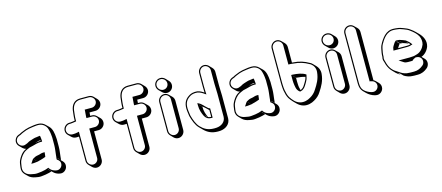

<svg xmlns="http://www.w3.org/2000/svg" viewBox="-60 -1538 5597 2430"><g transform="rotate(-15 2738.0 -323.0)"><path d="M268 -135 244 -159C244 -160 244 -160 245 -160L270 -135ZM183 -316 169 -309C142 -296 118 -273 101 -248C89 -230 78 -215 70 -195C59 -172 56 -141 52 -110C45 -68 57 -36 80 -13L115 22C137 44 168 57 202 63C225 68 253 73 280 70C317 67 353 61 384 53L417 43L382 8C383 8 385 8 386 7C390 12 394 18 399 23L434 58C451 75 475 88 499 94L509 96C559 110 601 74 610 36C619 3 607 -25 589 -43L553 -78C548 -83 542 -88 536 -92V-97L571 -62C572 -69 573 -76 574 -84L576 -105C580 -146 588 -191 588 -237V-310C589 -322 588 -334 587 -347C583 -415 573 -472 537 -508L501 -543C479 -566 447 -582 410 -582H391C370 -582 346 -578 328 -575C298 -572 264 -564 239 -556C224 -551 210 -544 196 -539C180 -534 167 -526 152 -518C125 -509 105 -500 91 -475C70 -438 78 -400 103 -375L139 -339C151 -327 166 -319 183 -316ZM311 -356C330 -363 356 -374 381 -374H385C385 -372 386 -371 386 -369V-367H380C356 -367 333 -362 311 -356ZM380 -429C365 -428 358 -426 345 -424C319 -423 299 -414 284 -410C268 -406 256 -400 241 -395C225 -384 201 -373 180 -367C162 -362 144 -365 129 -374C99 -392 82 -430 103 -467C115 -488 131 -495 158 -504C175 -512 186 -521 200 -525C217 -531 230 -538 243 -542C268 -550 301 -557 329 -560C347 -561 372 -567 391 -567H410C460 -567 499 -533 515 -497C527 -465 534 -426 537 -381C538 -368 539 -356 538 -345V-272C538 -228 530 -182 526 -141L524 -120C523 -112 522 -105 521 -98V-84C547 -69 571 -44 560 -3C552 28 517 57 477 46L467 44C438 37 412 20 398 -1L391 -12L381 -8L345 4C316 12 280 17 243 20C218 23 193 18 170 13C104 4 55 -38 67 -108C72 -140 75 -169 84 -189C103 -231 135 -275 176 -296L194 -305C218 -318 240 -325 271 -330C307 -339 343 -352 380 -352H401V-370C399 -387 399 -401 396 -417L393 -430ZM231 -167C222 -158 217 -146 212 -139L196 -116H227C237 -117 249 -118 257 -119C277 -119 295 -125 307 -129L324 -133C345 -139 368 -146 390 -155C392 -168 393 -184 395 -197L397 -214H380C355 -214 338 -206 323 -202C301 -198 273 -194 257 -183L240 -174Z M831 -291H838C848 -291 858 -291 868 -292V28C868 50 878 71 893 86L928 121C943 136 964 146 987 146C1032 146 1070 108 1070 63V-307H1130C1175 -307 1214 -345 1214 -390C1214 -413 1205 -434 1190 -449L1154 -484C1139 -499 1118 -509 1095 -509H1073C1075 -524 1076 -539 1076 -553H1154C1199 -553 1238 -591 1238 -636C1238 -658 1228 -679 1213 -694L1178 -730C1163 -745 1141 -755 1119 -755H1006C928 -755 890 -702 879 -636C875 -597 868 -555 868 -512V-501C848 -499 829 -493 809 -493H796C750 -493 712 -454 712 -409C712 -386 721 -366 736 -351L772 -316C787 -301 808 -291 831 -291ZM1038 -509H1035V-512ZM803 -341H796C758 -341 727 -372 727 -409C727 -446 759 -478 796 -478H809C832 -478 851 -484 870 -486L883 -488V-512C883 -553 890 -595 894 -634C905 -696 938 -740 1006 -740H1119C1155 -740 1188 -707 1188 -671C1188 -635 1156 -603 1119 -603H1026V-588C1026 -566 1020 -541 1020 -512V-494H1095C1132 -494 1164 -463 1164 -426C1164 -389 1132 -357 1095 -357H1020V28C1020 65 989 96 952 96C915 96 883 64 883 28V-352L864 -348C862 -348 861 -347 861 -347H859C843 -343 823 -341 803 -341Z M1456 -291H1463C1473 -291 1483 -291 1493 -292V28C1493 50 1503 71 1518 86L1553 121C1568 136 1589 146 1612 146C1657 146 1695 108 1695 63V-307H1755C1800 -307 1839 -345 1839 -390C1839 -413 1830 -434 1815 -449L1779 -484C1764 -499 1743 -509 1720 -509H1698C1700 -524 1701 -539 1701 -553H1779C1824 -553 1863 -591 1863 -636C1863 -658 1853 -679 1838 -694L1803 -730C1788 -745 1766 -755 1744 -755H1631C1553 -755 1515 -702 1504 -636C1500 -597 1493 -555 1493 -512V-501C1473 -499 1454 -493 1434 -493H1421C1375 -493 1337 -454 1337 -409C1337 -386 1346 -366 1361 -351L1397 -316C1412 -301 1433 -291 1456 -291ZM1663 -509H1660V-512ZM1428 -341H1421C1383 -341 1352 -372 1352 -409C1352 -446 1384 -478 1421 -478H1434C1457 -478 1476 -484 1495 -486L1508 -488V-512C1508 -553 1515 -595 1519 -634C1530 -696 1563 -740 1631 -740H1744C1780 -740 1813 -707 1813 -671C1813 -635 1781 -603 1744 -603H1651V-588C1651 -566 1645 -541 1645 -512V-494H1720C1757 -494 1789 -463 1789 -426C1789 -389 1757 -357 1720 -357H1645V28C1645 65 1614 96 1577 96C1540 96 1508 64 1508 28V-352L1489 -348C1487 -348 1486 -347 1486 -347H1484C1468 -343 1448 -341 1428 -341Z M1968 -659C1968 -636 1977 -615 1993 -599L2029 -564C2045 -548 2066 -538 2090 -538C2136 -538 2173 -575 2173 -621C2173 -645 2164 -665 2148 -681L2113 -717C2097 -733 2076 -742 2052 -742C2006 -742 1968 -705 1968 -659ZM1962 -450V-67C1962 -44 1972 -23 1987 -8L2022 28C2037 43 2058 52 2081 52C2126 52 2164 13 2164 -32V-415C2164 -437 2155 -458 2140 -473L2104 -508C2089 -523 2069 -533 2046 -533C2001 -533 1962 -495 1962 -450ZM1977 -450C1977 -487 2009 -518 2046 -518C2083 -518 2114 -487 2114 -450V-67C2114 -30 2083 2 2046 2C2009 2 1977 -30 1977 -67ZM1983 -659C1983 -697 2014 -727 2052 -727C2091 -727 2123 -695 2123 -656C2123 -618 2093 -588 2055 -588C2016 -588 1983 -621 1983 -659Z M2748 -418C2747 -434 2747 -449 2747 -462V-638C2747 -660 2737 -681 2722 -696L2687 -732C2672 -747 2650 -757 2628 -757C2583 -757 2545 -718 2545 -673V-497C2545 -482 2545 -465 2546 -448C2546 -438 2546 -428 2547 -419L2535 -427C2508 -445 2472 -463 2429 -459C2389 -456 2367 -447 2339 -427C2288 -391 2265 -338 2274 -251C2278 -224 2279 -206 2283 -183C2300 -121 2324 -54 2364 -14L2371 -7L2407 29C2449 71 2502 101 2585 101C2596 101 2606 101 2615 100C2688 94 2751 48 2751 -29V-327C2751 -356 2748 -387 2748 -418ZM2509 -109C2494 -117 2483 -128 2475 -143ZM2510 -109C2490 -150 2474 -192 2474 -253L2439 -288V-290L2474 -255C2491 -246 2504 -230 2518 -219L2510 -227C2524 -215 2536 -202 2549 -189V-101C2544 -101 2538 -101 2533 -102C2524 -102 2516 -106 2510 -109ZM2701 -362V-64C2701 3 2647 45 2579 50C2570 51 2560 51 2550 51C2466 51 2417 20 2375 -24C2339 -60 2314 -126 2298 -186C2294 -208 2293 -226 2289 -253C2280 -336 2302 -382 2348 -415C2374 -434 2392 -441 2430 -444C2468 -447 2501 -432 2527 -415L2564 -390L2562 -420C2561 -429 2561 -438 2561 -448C2560 -466 2560 -482 2560 -497V-673C2560 -710 2592 -742 2628 -742C2664 -742 2697 -709 2697 -673V-497C2697 -454 2701 -401 2701 -362ZM2555 -211C2549 -214 2542 -217 2538 -221L2527 -232C2519 -239 2511 -246 2507 -250L2493 -265C2481 -275 2467 -292 2446 -303L2424 -314V-290V-288C2424 -224 2441 -179 2462 -136C2479 -106 2504 -86 2549 -86H2564V-207Z M3068 -135 3044 -159C3044 -160 3044 -160 3045 -160L3070 -135ZM2983 -316 2969 -309C2942 -296 2918 -273 2901 -248C2889 -230 2878 -215 2870 -195C2859 -172 2856 -141 2852 -110C2845 -68 2857 -36 2880 -13L2915 22C2937 44 2968 57 3002 63C3025 68 3053 73 3080 70C3117 67 3153 61 3184 53L3217 43L3182 8C3183 8 3185 8 3186 7C3190 12 3194 18 3199 23L3234 58C3251 75 3275 88 3299 94L3309 96C3359 110 3401 74 3410 36C3419 3 3407 -25 3389 -43L3353 -78C3348 -83 3342 -88 3336 -92V-97L3371 -62C3372 -69 3373 -76 3374 -84L3376 -105C3380 -146 3388 -191 3388 -237V-310C3389 -322 3388 -334 3387 -347C3383 -415 3373 -472 3337 -508L3301 -543C3279 -566 3247 -582 3210 -582H3191C3170 -582 3146 -578 3128 -575C3098 -572 3064 -564 3039 -556C3024 -551 3010 -544 2996 -539C2980 -534 2967 -526 2952 -518C2925 -509 2905 -500 2891 -475C2870 -438 2878 -400 2903 -375L2939 -339C2951 -327 2966 -319 2983 -316ZM3111 -356C3130 -363 3156 -374 3181 -374H3185C3185 -372 3186 -371 3186 -369V-367H3180C3156 -367 3133 -362 3111 -356ZM3180 -429C3165 -428 3158 -426 3145 -424C3119 -423 3099 -414 3084 -410C3068 -406 3056 -400 3041 -395C3025 -384 3001 -373 2980 -367C2962 -362 2944 -365 2929 -374C2899 -392 2882 -430 2903 -467C2915 -488 2931 -495 2958 -504C2975 -512 2986 -521 3000 -525C3017 -531 3030 -538 3043 -542C3068 -550 3101 -557 3129 -560C3147 -561 3172 -567 3191 -567H3210C3260 -567 3299 -533 3315 -497C3327 -465 3334 -426 3337 -381C3338 -368 3339 -356 3338 -345V-272C3338 -228 3330 -182 3326 -141L3324 -120C3323 -112 3322 -105 3321 -98V-84C3347 -69 3371 -44 3360 -3C3352 28 3317 57 3277 46L3267 44C3238 37 3212 20 3198 -1L3191 -12L3181 -8L3145 4C3116 12 3080 17 3043 20C3018 23 2993 18 2970 13C2904 4 2855 -38 2867 -108C2872 -140 2875 -169 2884 -189C2903 -231 2935 -275 2976 -296L2994 -305C3018 -318 3040 -325 3071 -330C3107 -339 3143 -352 3180 -352H3201V-370C3199 -387 3199 -401 3196 -417L3193 -430ZM3031 -167C3022 -158 3017 -146 3012 -139L2996 -116H3027C3037 -117 3049 -118 3057 -119C3077 -119 3095 -125 3107 -129L3124 -133C3145 -139 3168 -146 3190 -155C3192 -168 3193 -184 3195 -197L3197 -214H3180C3155 -214 3138 -206 3123 -202C3101 -198 3073 -194 3057 -183L3040 -174Z M3596 -822C3551 -822 3512 -783 3512 -738V-282C3512 -271 3512 -261 3513 -251L3515 -219C3516 -207 3517 -195 3519 -184C3527 -143 3535 -111 3553 -79C3567 -59 3582 -38 3600 -20L3635 15C3657 37 3682 54 3714 63C3769 78 3823 61 3861 38C3898 18 3932 -13 3953 -49C3993 -109 4032 -174 4040 -266C4044 -315 4025 -352 4000 -377L3965 -413C3960 -418 3954 -424 3948 -428C3947 -429 3930 -437 3929 -438C3873 -471 3808 -493 3726 -498C3722 -498 3718 -499 3714 -499V-703C3714 -726 3704 -747 3689 -762L3654 -797C3639 -812 3619 -822 3596 -822ZM3723 -134C3716 -139 3712 -144 3706 -151ZM3729 -135C3721 -160 3715 -190 3715 -224C3714 -232 3714 -240 3714 -247V-300L3679 -335H3681L3716 -300C3756 -297 3797 -292 3832 -281C3831 -277 3830 -272 3828 -267C3824 -247 3812 -231 3804 -215C3789 -194 3779 -168 3759 -152L3741 -140C3737 -138 3733 -136 3729 -135ZM3682 -350H3664V-282C3664 -240 3672 -193 3680 -167C3684 -154 3692 -145 3694 -142C3700 -133 3709 -125 3719 -118C3730 -120 3740 -123 3749 -127L3768 -140C3793 -160 3804 -188 3817 -207C3824 -222 3837 -240 3842 -263C3847 -279 3849 -289 3852 -306C3809 -337 3743 -346 3682 -350ZM3596 -807C3633 -807 3664 -775 3664 -738V-487H3679C3695 -487 3708 -485 3725 -483C3805 -478 3868 -456 3921 -425C3925 -422 3938 -416 3940 -415C3971 -391 3995 -355 3990 -302C3982 -213 3945 -153 3905 -92C3885 -58 3854 -29 3819 -10C3785 12 3732 28 3683 14C3630 0 3595 -44 3566 -87C3549 -117 3542 -147 3534 -187C3532 -198 3531 -208 3530 -220L3528 -252C3527 -262 3527 -272 3527 -282V-738C3527 -775 3559 -807 3596 -807Z M4146 -659C4146 -636 4155 -615 4171 -599L4207 -564C4223 -548 4244 -538 4268 -538C4314 -538 4351 -575 4351 -621C4351 -645 4342 -665 4326 -681L4291 -717C4275 -733 4254 -742 4230 -742C4184 -742 4146 -705 4146 -659ZM4140 -450V-67C4140 -44 4150 -23 4165 -8L4200 28C4215 43 4236 52 4259 52C4304 52 4342 13 4342 -32V-415C4342 -437 4333 -458 4318 -473L4282 -508C4267 -523 4247 -533 4224 -533C4179 -533 4140 -495 4140 -450ZM4155 -450C4155 -487 4187 -518 4224 -518C4261 -518 4292 -487 4292 -450V-67C4292 -30 4261 2 4224 2C4187 2 4155 -30 4155 -67ZM4161 -659C4161 -697 4192 -727 4230 -727C4269 -727 4301 -695 4301 -656C4301 -618 4271 -588 4233 -588C4194 -588 4161 -621 4161 -659Z M4450 -683V-31C4450 19 4461 53 4486 80L4521 115C4545 139 4582 162 4621 172L4632 174C4682 186 4723 150 4732 112C4739 81 4729 53 4710 34L4675 -1C4668 -8 4660 -13 4652 -17V-648C4652 -671 4643 -692 4628 -707L4592 -742C4577 -757 4557 -767 4534 -767C4488 -767 4450 -729 4450 -683ZM4465 -683C4465 -721 4497 -752 4534 -752C4571 -752 4602 -721 4602 -683V-14H4615C4618 -12 4616 -13 4619 -12L4631 -9C4664 -1 4692 32 4682 73C4674 106 4640 133 4600 124L4589 122C4553 113 4519 92 4497 70C4475 47 4465 17 4465 -31Z M5098 -410C5099 -410 5100 -410 5101 -409L5136 -374C5160 -368 5183 -357 5205 -348L5170 -383C5187 -366 5209 -356 5222 -336C5212 -333 5203 -329 5192 -329C5185 -328 5178 -328 5170 -328H5059L5074 -352C5079 -360 5087 -373 5095 -378L5060 -413H5066L5101 -378C5111 -378 5123 -376 5133 -375ZM5316 -145C5364 -162 5402 -206 5419 -253C5443 -329 5401 -395 5363 -433L5328 -468C5312 -484 5294 -499 5275 -512C5249 -533 5221 -544 5188 -556C5163 -565 5142 -574 5111 -576L5097 -578C5088 -579 5078 -580 5069 -580H5049C5032 -580 5015 -576 4998 -569C4955 -551 4926 -517 4900 -480L4882 -452C4867 -428 4857 -405 4851 -374C4844 -341 4838 -311 4838 -271C4835 -262 4834 -254 4834 -245C4834 -232 4837 -219 4843 -206C4847 -193 4850 -182 4853 -170C4867 -129 4886 -98 4911 -73L4946 -37C4963 -20 4982 -7 5005 6L4970 -29L4988 -18C4993 -15 4997 -12 5002 -9L5037 26C5066 44 5105 60 5151 60C5160 61 5167 61 5172 61H5214C5268 61 5307 40 5336 16C5375 -11 5387 -74 5350 -111ZM5101 -425C5087 -426 5080 -428 5066 -428H5055C5042 -419 5032 -405 5026 -395L5011 -371C5004 -360 5001 -352 4999 -341L4994 -313H5170C5178 -313 5187 -313 5193 -314C5208 -314 5217 -319 5226 -322L5246 -327L5234 -344C5218 -368 5196 -379 5179 -396C5157 -405 5133 -416 5107 -423C5102 -426 5101 -425 5101 -425ZM5218 -179C5203 -177 5187 -176 5170 -176H5024L5066 -149C5078 -141 5094 -127 5120 -127C5128 -126 5133 -126 5137 -126H5178C5182 -126 5185 -126 5189 -127L5201 -130V-135C5207 -139 5211 -141 5216 -145L5305 -190ZM5117 10H5116C5073 10 5036 -4 5010 -21C5004 -25 5000 -28 4995 -31L4978 -42C4923 -73 4888 -110 4867 -174C4864 -187 4861 -197 4857 -210C4854 -222 4849 -232 4849 -245C4849 -253 4851 -261 4853 -269V-271C4853 -310 4859 -338 4866 -371C4872 -401 4880 -422 4895 -444L4912 -472C4938 -509 4965 -539 5004 -555C5019 -562 5034 -565 5049 -565H5069C5078 -565 5086 -564 5095 -563L5110 -561C5139 -559 5157 -551 5183 -542C5216 -530 5242 -520 5266 -500C5304 -472 5337 -443 5359 -403C5375 -370 5381 -331 5370 -293C5353 -247 5316 -205 5271 -192L5250 -186L5150 -159L5254 -157C5299 -156 5330 -119 5321 -75C5317 -55 5308 -42 5292 -31C5264 -8 5229 11 5179 11H5137C5132 11 5125 11 5117 10Z"/></g></svg>

Font: Blanket
Style: Poster
Weight: 900
Foundry: Cannot Into Space Fonts
Version: Version 0.9